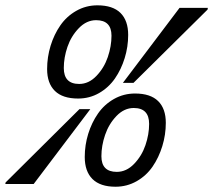

<svg xmlns="http://www.w3.org/2000/svg" viewBox="-68 -690 805 725"><path d="M227.1 -317.9Q168.5 -317.9 139.2 -346.7Q109.9 -375.5 109.9 -429.2Q109.9 -474.1 123 -517.1Q136.2 -560.1 159.9 -594.2Q183.6 -628.4 220.2 -649.2Q256.8 -669.9 299.8 -669.9Q357.9 -669.9 387 -641.1Q416 -612.3 416 -558.1Q416 -513.2 402.8 -470.5Q389.6 -427.7 366 -393.6Q342.3 -359.4 306.2 -338.6Q270 -317.9 227.1 -317.9ZM436 -377H396L609.9 -660.2H716.8L715.8 -653.8ZM294.9 -613.8Q258.8 -613.8 229.7 -583.7Q200.7 -553.7 186.8 -513.2Q172.9 -472.7 172.9 -433.1Q172.9 -373 231 -373Q267.1 -373 296.1 -403.3Q325.2 -433.6 339.1 -474.6Q353 -515.6 353 -555.2Q353 -613.8 294.9 -613.8ZM368.2 15.1Q310.5 15.1 281.2 -13.9Q252 -43 252 -97.2Q252 -142.1 265.1 -184.6Q278.3 -227.1 302 -261.2Q325.7 -295.4 362.3 -316.2Q398.9 -336.9 441.9 -336.9Q500 -336.9 529.1 -308.3Q558.1 -279.8 558.1 -226.1Q558.1 -181.2 544.9 -138.2Q531.7 -95.2 508.1 -60.8Q484.4 -26.4 447.8 -5.6Q411.1 15.1 368.2 15.1ZM437 -282.2Q400.9 -282.2 371.8 -252Q342.8 -221.7 328.9 -180.7Q314.9 -139.6 314.9 -100.1Q314.9 -41 373 -41Q409.2 -41 438.2 -71Q467.3 -101.1 481.2 -141.8Q495.1 -182.6 495.1 -222.2Q495.1 -282.2 437 -282.2ZM231.9 -277.8H272.9L59.1 4.9H-47.9L-46.9 -1Z"/></svg>

Font: IntelOne Mono
Style: Italic
Weight: 400
Italic angle: -16°
Designer: Fred Shallcrass
Foundry: Frere-Jones Type LLC
Version: Version 1.200;hotconv 1.1.0;makeotfexe 2.6.0;FJTRelease1.2